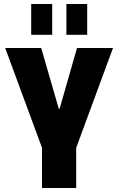

<svg xmlns="http://www.w3.org/2000/svg" viewBox="-20 -940 591 960"><path d="M6 -700H186L274 -396H278L365 -700H545L357 -190H194ZM190 -255H361V0H190ZM241 -920V-766H136V-920ZM416 -920V-766H312V-920Z"/></svg>

Font: Pathway Extreme Condensed ExtraBold
Style: Regular
Weight: 800
Width: 3
Version: Version 1.001;gftools[0.9.26]